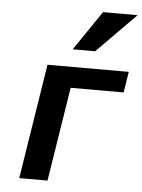

<svg xmlns="http://www.w3.org/2000/svg" viewBox="-54 -809 632 852"><g transform="rotate(5 262.0 -383.0)"><path d="M145.1 -512 64 0H190L256.4 -419H492.4L507.1 -512ZM350.4 -590 524.3 -766H370.3L250.4 -590Z"/></g></svg>

Font: Fog Sans
Style: It
Weight: 700
Foundry: Intel Corporation
Version: Version 1.00